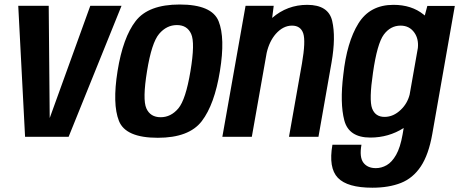

<svg xmlns="http://www.w3.org/2000/svg" viewBox="-20 -622 2088 873"><path d="M94 0 63 -595.5H201.5L206 -86.5H206.5L390.5 -595.5H532.5L292 0Z M697.5 4.5Q551 4.5 520.8 -72.2Q490.5 -149 514.5 -299Q539 -451.5 597 -526.5Q655 -601.5 797 -601.5Q943.5 -601.5 974 -525.5Q1004.5 -449.5 980 -299Q955.5 -147 897.5 -71.2Q839.5 4.5 697.5 4.5ZM710.5 -89Q757 -89 790.8 -129Q824.5 -169 846 -298.5Q867.5 -427.5 849.2 -467.8Q831 -508 784.5 -508Q737.5 -508 703.5 -468Q669.5 -428 648.5 -298.5Q627.5 -169.5 645.5 -129.2Q663.5 -89 710.5 -89Z M991 0 1096.5 -595.5H1224.5L1217.5 -540.5Q1286 -600 1377 -600Q1473.5 -600 1490.5 -526.5Q1507.5 -453 1487.5 -338L1428 0H1294L1353 -333.5Q1370.5 -435 1358.8 -470.2Q1347 -505.5 1307.5 -505.5Q1267.5 -505.5 1234 -468Q1204.5 -434 1192.5 -381.5L1125 0Z M1673 231.5Q1559.5 231.5 1516.2 186.5Q1473 141.5 1491.5 36H1623.5Q1613.5 92.5 1632.2 117.5Q1651 142.5 1689 142.5Q1714.5 142.5 1738.2 129Q1762 115.5 1781 82.2Q1800 49 1810.5 -10.5L1815.5 -40Q1747 3.5 1664 3.5Q1566 3.5 1545.5 -74.8Q1525 -153 1541 -282.5Q1557 -430.5 1609.5 -515.2Q1662 -600 1769 -600Q1851.5 -600 1906 -556Q1908.5 -554 1911.5 -551.5L1923 -595H2048L1945.5 -12.5Q1929 81 1893.5 134.5Q1858 188 1803 209.8Q1748 231.5 1673 231.5ZM1880 -404Q1884 -445 1864.5 -473Q1842 -505.5 1801.5 -505.5Q1755.5 -505.5 1725.2 -464.8Q1695 -424 1676 -292Q1657.5 -167 1672 -128.8Q1686.5 -90.5 1728.5 -90.5Q1769 -90.5 1802.5 -123Q1832 -151 1842.5 -191.5Z"/></svg>

Font: Anybody SemiBold
Style: Italic
Weight: 600
Italic angle: -10°
Designer: Tyler Finck
Foundry: Etcetera Type Company
Version: Version 1.010; ttfautohint (v1.8.3) -l 8 -r 50 -G 200 -x 14 